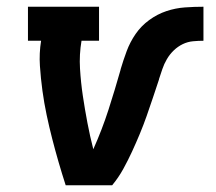

<svg xmlns="http://www.w3.org/2000/svg" viewBox="-20 -550 640 570"><path d="M175 0Q164 -34 154 -68.5Q144 -103 135 -138Q126 -173 118.5 -208.5Q111 -244 106 -280.5Q101 -317 98.5 -354.5Q96 -392 102 -429H63V-530H274V-429H222Q215 -388 217.5 -346.5Q220 -305 226 -265Q232 -225 239.5 -185.5Q247 -146 257 -107Q283 -165 302 -224Q321 -283 338 -343V-344Q346 -371 356 -398Q366 -425 382.5 -449Q399 -473 423 -490.5Q447 -508 474 -517Q501 -526 529 -528Q557 -530 584 -530V-429Q569 -429 553 -427.5Q537 -426 522.5 -419Q508 -412 496 -400.5Q484 -389 475.5 -374.5Q467 -360 462 -345Q457 -330 452 -315V-314Q443 -287 434 -260Q425 -233 415.5 -206Q406 -179 395 -152.5Q384 -126 372 -100Q360 -74 346 -48.5Q332 -23 313 0Z"/></svg>

Font: Iosevka Curly Slab Extended
Style: Bold Italic
Weight: 700
Width: 7
Italic angle: -9°
Monospace: yes
Designer: Belleve Invis
Foundry: Belleve Invis
Version: Version 11.0.0; ttfautohint (v1.8.3)